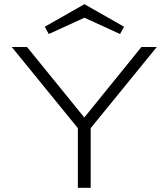

<svg xmlns="http://www.w3.org/2000/svg" viewBox="-20 -895 803 915"><path d="M412.1 -284.2V0H351.1V-284.2L36.1 -670.9H108.9L381.8 -335L653.8 -670.9H727.1ZM552.2 -732.9 382.3 -810.5 212.4 -732.9 193.4 -767.6 382.3 -875 571.3 -767.6Z"/></svg>

Font: Syncopate
Style: Regular
Weight: 300
Width: 7
Designer: Astigmatic (AOETI)
Foundry: Astigmatic (AOETI)
Version: Version 001.000